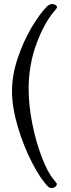

<svg xmlns="http://www.w3.org/2000/svg" viewBox="-20 -725 355 959"><path d="M220 207Q183 170 140.5 88Q98 6 69 -91.5Q40 -189 40 -269Q40 -349 68 -433Q96 -517 137 -586.5Q178 -656 216 -694Q221 -699 228.5 -702Q236 -705 243 -705Q249 -705 257 -700Q265 -695 265 -689Q264 -685 259.5 -679Q255 -673 252 -670Q200 -610 161.5 -504.5Q123 -399 123 -281Q123 -199 141.5 -106.5Q160 -14 189.5 62Q219 138 249 173Q251 176 257.5 183.5Q264 191 264 192Q264 202 256 208Q248 214 237 214Q227 214 220 207Z"/></svg>

Font: EB Garamond
Style: Regular
Weight: 400
Designer: Georg Duffner and Octavio Pardo
Foundry: Georg Duffner
Version: Version 1.000; ttfautohint (v1.6)